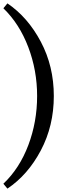

<svg xmlns="http://www.w3.org/2000/svg" viewBox="-21 -819 373 1138"><path d="M-1 270Q95 179 147 41Q199 -97 199 -250Q199 -402 146.5 -540Q94 -678 -1 -770L23 -799Q144 -717 221 -571.5Q298 -426 298 -250Q298 -73 221 72.5Q144 218 23 299Z"/></svg>

Font: Volkhov
Style: Regular
Weight: 400
Designer: Cyreal (www.cyreal.org)
Foundry: Cyreal (www.cyreal.org)
Version: Version 1.010